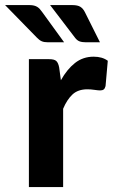

<svg xmlns="http://www.w3.org/2000/svg" viewBox="-60 -754 456 774"><path d="M0 0ZM56.5 0V-515.5H138Q159 -515.5 167 -508Q175 -500.5 178.5 -482L185.5 -430.5Q210 -474.5 242.2 -500Q274.5 -525.5 317.5 -525.5Q352.5 -525.5 374.5 -509L365.5 -407Q363 -397 357.8 -393.2Q352.5 -389.5 343.5 -389.5Q335.5 -389.5 320.5 -391.8Q305.5 -394 292.5 -394Q254.5 -394 232.2 -373.2Q210 -352.5 194.5 -315.5V0ZM231.5 -733.5Q253 -733.5 264 -726.5Q275 -719.5 282 -705.5L343 -583.5H287Q271 -583.5 260.8 -587.2Q250.5 -591 242 -602.5L142 -733.5ZM59 -733.5Q69.5 -733.5 77.2 -731.5Q85 -729.5 90.5 -726Q96 -722.5 100.8 -717.2Q105.5 -712 110 -705.5L198.5 -583.5H133.5Q117.5 -583.5 108 -587.8Q98.5 -592 88.5 -602.5L-39.5 -733.5Z"/></svg>

Font: Lato Heavy
Style: Regular
Weight: 800
Designer: Lukasz Dziedzic
Foundry: tyPoland Lukasz Dziedzic
Version: Version 2.007; 2014-02-27